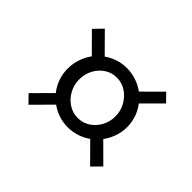

<svg xmlns="http://www.w3.org/2000/svg" viewBox="-113 -851 991 991"><g transform="rotate(45 382.5 -355.5)"><path d="M126 -120 225 -219.5Q203 -247 191 -281Q179 -315 179 -352Q179 -389.5 190.5 -423.2Q202 -457 222.5 -485L122.5 -585.5L169 -633.5L270.5 -531Q297 -550 328.2 -560.2Q359.5 -570.5 393.5 -570.5Q429.5 -570.5 462.5 -559.2Q495.5 -548 523 -528L623 -627.5L665.5 -584L566 -484.5Q587 -457.5 598.5 -424.5Q610 -391.5 610 -355.5Q610 -319 598.2 -285.8Q586.5 -252.5 566 -225L666.5 -125L618.5 -76.5L518 -178Q491.5 -159 459.8 -148.5Q428 -138 393.5 -138Q359 -138 327 -148.5Q295 -159 268.5 -178.5L168 -77ZM260.5 -355Q260.5 -315.5 279 -282Q297.5 -248.5 328 -228.5Q358.5 -208.5 395.5 -208.5Q433 -208.5 462.8 -228Q492.5 -247.5 510.2 -280Q528 -312.5 528 -351.5Q528 -391.5 509.2 -425Q490.5 -458.5 459.8 -478.8Q429 -499 391.5 -499Q354.5 -499 324.8 -479.2Q295 -459.5 277.8 -426.8Q260.5 -394 260.5 -355Z"/></g></svg>

Font: Merriweather 72pt Medium
Style: Italic
Weight: 500
Italic angle: -7.8°
Version: Version 2.101